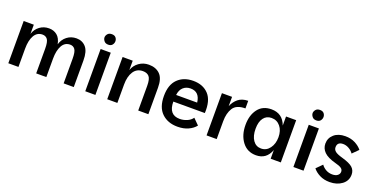

<svg xmlns="http://www.w3.org/2000/svg" viewBox="-24 -1407 4170 2136"><g transform="rotate(20 2061.0 -339.0)"><path d="M64 -500H184V-391Q202 -449 249 -484.5Q296 -520 359 -520Q415 -520 454.5 -488Q494 -456 508 -386Q525 -446 572.5 -483Q620 -520 684 -520Q753 -520 796 -471.5Q839 -423 839 -314V0H719V-291Q719 -373 698.5 -401.5Q678 -430 641 -430Q578 -430 546 -372Q514 -314 514 -217V0H394V-291Q394 -373 373 -401.5Q352 -430 314 -430Q250 -430 217 -372Q184 -314 184 -217V0H64Z M975 -500H1095V0H975ZM971 -637Q971 -658 987.5 -678Q1004 -698 1037 -698Q1069 -698 1084.5 -679.5Q1100 -661 1100 -637Q1100 -613 1084.5 -593.5Q1069 -574 1037 -574Q1004 -574 987.5 -595Q971 -616 971 -637Z M1602 -291Q1602 -373 1576.5 -401.5Q1551 -430 1503 -430Q1431 -430 1393 -372Q1355 -314 1355 -217V0H1235V-500H1355V-389Q1375 -448 1425.5 -484Q1476 -520 1541 -520Q1624 -520 1673 -471.5Q1722 -423 1722 -314V0H1602Z M2284 -70Q2253 -30 2198.5 -5Q2144 20 2072 20Q1957 20 1886 -48Q1815 -116 1815 -251Q1815 -384 1884 -452Q1953 -520 2067 -520Q2183 -520 2249.5 -448Q2316 -376 2308 -227H1935Q1935 -70 2066 -70Q2110 -70 2151.5 -87.5Q2193 -105 2216 -138ZM2188 -307Q2174 -430 2067 -430Q2015 -430 1980.5 -398.5Q1946 -367 1939 -307Z M2411 -500H2531V-390Q2554 -447 2598.5 -483Q2643 -519 2715 -520V-430Q2609 -430 2570 -368.5Q2531 -307 2531 -211V0H2411Z M3170 -103Q3125 20 3001 20Q2898 20 2838 -59Q2778 -138 2778 -259Q2778 -374 2833.5 -447Q2889 -520 2992 -520Q3124 -520 3170 -393V-500H3290V0H3170ZM3029 -70Q3092 -70 3131 -123Q3170 -176 3170 -254Q3170 -332 3130 -381Q3090 -430 3026 -430Q2966 -430 2932 -384.5Q2898 -339 2898 -257Q2898 -171 2933.5 -120.5Q2969 -70 3029 -70Z M3439 -500H3559V0H3439ZM3435 -637Q3435 -658 3451.5 -678Q3468 -698 3501 -698Q3533 -698 3548.5 -679.5Q3564 -661 3564 -637Q3564 -613 3548.5 -593.5Q3533 -574 3501 -574Q3468 -574 3451.5 -595Q3435 -616 3435 -637Z M3742 -138Q3763 -108 3797 -89Q3831 -70 3872 -70Q3912 -70 3934.5 -87.5Q3957 -105 3957 -132Q3957 -158 3934.5 -173.5Q3912 -189 3864 -201Q3767 -227 3725.5 -268.5Q3684 -310 3684 -367Q3684 -433 3733.5 -476.5Q3783 -520 3867 -520Q3933 -520 3983.5 -494Q4034 -468 4064 -430L3996 -362Q3975 -392 3941.5 -411Q3908 -430 3873 -430Q3804 -430 3804 -368Q3804 -338 3829 -318.5Q3854 -299 3916 -282Q4007 -256 4042 -224Q4077 -192 4077 -141Q4077 -68 4018.5 -24Q3960 20 3874 20Q3806 20 3755 -6Q3704 -32 3674 -70Z"/></g></svg>

Font: Moderustic Med
Style: Regular
Weight: 500
Designer: Tural Alisoy
Foundry: TAFT Foundry
Version: Version 2.110